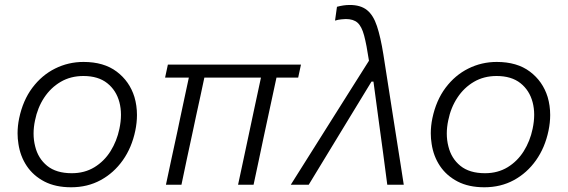

<svg xmlns="http://www.w3.org/2000/svg" viewBox="-20 -762 2342 792"><path d="M273.5 10.5Q209 10.5 163.2 -13.2Q117.5 -37 90.5 -77.2Q63.5 -117.5 56 -168.5Q52.5 -190 52.5 -212Q52.5 -242.5 59 -274Q74.5 -348 113.5 -400Q152.5 -452 207.2 -479.2Q262 -506.5 324.5 -506.5Q408.5 -506.5 461.5 -466.5Q514.5 -426.5 534.5 -362Q545 -326.5 545 -287.5Q545 -256 538 -222.5Q523.5 -153 486.5 -100.8Q449.5 -48.5 395.2 -19Q341 10.5 273.5 10.5ZM276 -47.5Q329 -47.5 369.5 -72.2Q410 -97 436 -138.5Q462 -180 472.5 -230.5Q479 -261 479 -288.5Q479 -316 472.5 -340.5Q459.5 -389.5 422.2 -419Q385 -448.5 324 -448.5Q271.5 -448.5 230.5 -424.5Q189.5 -400.5 162.2 -359.2Q135 -318 124.5 -265.5Q118.5 -237.5 118.5 -211Q118.5 -184 125 -158.5Q137 -108.5 174.5 -78Q212 -47.5 276 -47.5Z M664.5 0Q676 -55 687.5 -108Q699 -161 712 -221L722 -269Q732.5 -318.5 741.5 -360.5Q750.5 -402.5 759 -442H661L672.5 -495.5H1221.5L1210 -442H1120.5L1067 -193.5Q1057.5 -147.5 1047 -98.5Q1036.5 -49.5 1026 0H962Q970 -37 981 -88.5Q992 -140 1003.5 -194Q1015 -248 1027.5 -307Q1040 -365.5 1056.5 -442H823Q815 -404.5 806.8 -366Q798.5 -327.5 789 -284.5L775 -218.5Q762.5 -161.5 751.2 -108.2Q740 -55 728.5 0Z M1179.5 0Q1222 -67.5 1268 -140.5Q1314 -213.5 1356.5 -281Q1391.5 -336 1429 -396Q1466.5 -455.5 1502 -511.5Q1492 -578 1482 -615.5Q1472 -653 1455 -668.2Q1438 -683.5 1406.5 -683.5Q1401.5 -683.5 1388 -682.2Q1374.5 -681 1362 -677L1370 -734Q1383 -737.5 1396 -739.5Q1409 -741.5 1423 -741.5Q1467.5 -741.5 1493.8 -720.5Q1520 -699.5 1535 -654.2Q1550 -609 1561.5 -537L1601.5 -281Q1611.5 -216.5 1619 -169.5Q1626.5 -122 1632.8 -82Q1639 -42 1645.5 0H1577.5Q1569 -64.5 1560.5 -129.5Q1552 -194 1543 -258L1520.5 -425.5H1512.5L1409.5 -256.5Q1369 -190 1330 -125.8Q1291 -61.5 1253.5 0Z M1978 10.5Q1913.5 10.5 1867.8 -13.2Q1822 -37 1795 -77.2Q1768 -117.5 1760.5 -168.5Q1757 -190 1757 -212Q1757 -242.5 1763.5 -274Q1779 -348 1818 -400Q1857 -452 1911.8 -479.2Q1966.5 -506.5 2029 -506.5Q2113 -506.5 2166 -466.5Q2219 -426.5 2239 -362Q2249.5 -326.5 2249.5 -287.5Q2249.5 -256 2242.5 -222.5Q2228 -153 2191 -100.8Q2154 -48.5 2099.8 -19Q2045.5 10.5 1978 10.5ZM1980.5 -47.5Q2033.5 -47.5 2074 -72.2Q2114.5 -97 2140.5 -138.5Q2166.5 -180 2177 -230.5Q2183.5 -261 2183.5 -288.5Q2183.5 -316 2177 -340.5Q2164 -389.5 2126.8 -419Q2089.5 -448.5 2028.5 -448.5Q1976 -448.5 1935 -424.5Q1894 -400.5 1866.8 -359.2Q1839.5 -318 1829 -265.5Q1823 -237.5 1823 -211Q1823 -184 1829.5 -158.5Q1841.5 -108.5 1879 -78Q1916.5 -47.5 1980.5 -47.5Z"/></svg>

Font: Heraclito Light
Style: Italic
Weight: 300
Italic angle: -12°
Designer: Kostas Bartsokas (font) & Cristiano Sobral (main changes)
Foundry: Kostas Bartsokas (font) & Cristiano Sobral (main changes)
Version: Version 1.00;July 8, 2020;FontCreator 13.0.0.2655 64-bit